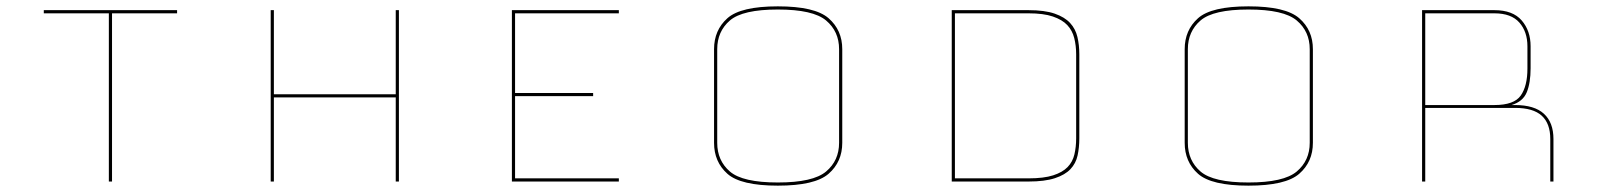

<svg xmlns="http://www.w3.org/2000/svg" viewBox="-20 -662 5067 605"><path d="M323 -90V-620H118V-630H538V-620H333V-90Z M833 -90V-630H843V-365H1227V-630H1237V-90H1227V-355H843V-90Z M1930 -100V-90H1593V-630H1930V-620H1603V-369H1849V-359H1603V-100Z M2634 -212Q2634 -152 2591 -114.5Q2548 -77 2431 -77Q2314 -77 2272 -114.5Q2230 -152 2230 -212V-507Q2230 -567 2272 -604.5Q2314 -642 2431 -642Q2548 -642 2591 -604.5Q2634 -567 2634 -507ZM2240 -212Q2240 -156 2280 -121.5Q2320 -87 2431 -87Q2542 -87 2583 -121.5Q2624 -156 2624 -212V-507Q2624 -563 2583 -597.5Q2542 -632 2431 -632Q2320 -632 2280 -597.5Q2240 -563 2240 -507Z M2979 -90V-630H3221Q3272 -630 3303.5 -619Q3335 -608 3352 -589.5Q3369 -571 3375 -545.5Q3381 -520 3381 -491V-226Q3381 -197 3375.5 -172Q3370 -147 3353 -129Q3336 -111 3304 -100.5Q3272 -90 3221 -90ZM3221 -620H2989V-100H3221Q3269 -100 3298.5 -109.5Q3328 -119 3344 -135.5Q3360 -152 3365.5 -175.5Q3371 -199 3371 -226V-491Q3371 -518 3365 -542Q3359 -566 3343 -583Q3327 -600 3297.5 -610Q3268 -620 3221 -620Z M4117 -212Q4117 -152 4074 -114.5Q4031 -77 3914 -77Q3797 -77 3755 -114.5Q3713 -152 3713 -212V-507Q3713 -567 3755 -604.5Q3797 -642 3914 -642Q4031 -642 4074 -604.5Q4117 -567 4117 -507ZM3723 -212Q3723 -156 3763 -121.5Q3803 -87 3914 -87Q4025 -87 4066 -121.5Q4107 -156 4107 -212V-507Q4107 -563 4066 -597.5Q4025 -632 3914 -632Q3803 -632 3763 -597.5Q3723 -563 3723 -507Z M4689 -620H4471V-331H4689Q4751 -331 4772 -361Q4793 -391 4793 -446V-516Q4793 -562 4767.5 -591Q4742 -620 4689 -620ZM4471 -90H4461V-630H4689Q4747 -630 4775 -597.5Q4803 -565 4803 -516V-447Q4803 -401 4791 -371.5Q4779 -342 4743 -331H4754Q4815 -331 4845 -303.5Q4875 -276 4875 -224V-90H4865V-224Q4865 -273 4838 -297.5Q4811 -322 4754 -322H4471Z"/></svg>

Font: Bungee Hairline
Style: Regular
Weight: 400
Designer: David Jonathan Ross
Foundry: David Jonathan Ross
Version: Version 1.000;PS 1.0;hotconv 1.0.72;makeotf.lib2.5.5900